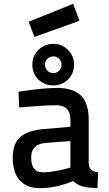

<svg xmlns="http://www.w3.org/2000/svg" viewBox="-20 -967 564 998"><path d="M441 -345V-119Q442 -95 454 -84.5Q466 -74 490 -71L487 10Q436 10 409 2Q382 -6 360 -26Q273 11 186 11Q119 11 82.5 -30Q46 -71 46 -146Q46 -220 85 -254.5Q124 -289 206 -296L346 -308V-344Q346 -420 272 -420Q239 -420 191 -417Q143 -414 112 -411L80 -408L76 -490Q201 -510 277 -510Q359 -510 400 -471Q441 -432 441 -345ZM346 -234 217 -224Q142 -218 142 -148Q142 -71 203 -71Q231 -71 267 -77.5Q303 -84 324 -90L346 -96ZM148 -631Q148 -676 179.5 -707.5Q211 -739 257 -739Q302 -739 333.5 -707.5Q365 -676 365 -631Q365 -585 333.5 -554Q302 -523 257 -523Q210 -523 179 -554Q148 -585 148 -631ZM214 -631Q214 -612 226.5 -599.5Q239 -587 258 -587Q275 -587 287.5 -599.5Q300 -612 300 -631Q300 -649 287.5 -661.5Q275 -674 258 -674Q239 -674 226.5 -661.5Q214 -649 214 -631ZM129 -854 360 -947 393 -859 159 -775Z"/></svg>

Font: TitilliumText22L Lt
Style: Medium
Weight: 500
Designer: Campivisivi
Foundry: Campivisivi
Version: 1.000